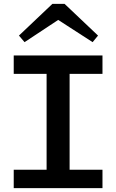

<svg xmlns="http://www.w3.org/2000/svg" viewBox="-20 -973 600 993"><path d="M221 -56V-630H340V-56ZM51 0V-95H510V0ZM51 -591V-686H510V-591ZM107 -755 78 -789 251 -953H314L487 -789L459 -755L281 -870Z"/></svg>

Font: BioRhyme SemiExpanded Medium
Style: Regular
Weight: 500
Width: 6
Designer: Aoife Mooney
Foundry: Aoife Mooney Type
Version: Version 1.600;gftools[0.9.33]